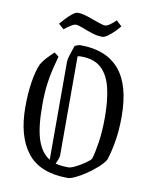

<svg xmlns="http://www.w3.org/2000/svg" viewBox="-85 -818 709 891"><g transform="rotate(10 269.0 -372.5)"><path d="M156 -538Q148 -508 140 -476Q132 -444 126.5 -402.5Q121 -361 121 -302Q121 -196 140.5 -139.5Q160 -83 199 -60V-522Q199 -532 205.5 -553.5Q212 -575 221 -600Q238 -608 247 -608Q369 -608 431 -535.5Q493 -463 493 -314Q493 -248 483.5 -194Q474 -140 462 -106Q450 -87 427.5 -67Q405 -47 379 -29.5Q353 -12 330.5 -1.5Q308 9 296 9Q165 9 105 -67Q45 -143 45 -282Q45 -347 53.5 -400.5Q62 -454 77 -488Q87 -505 102.5 -521.5Q118 -538 135 -554ZM243 -88Q243 -76 229 -47Q255 -40 290 -40Q301 -40 322.5 -50.5Q344 -61 364.5 -75Q385 -89 392 -99Q401 -127 409 -179Q417 -231 417 -298Q417 -378 403 -436Q389 -494 355 -525.5Q321 -557 259 -557Q252 -557 243 -555ZM340 -664Q315 -664 289.5 -672.5Q264 -681 243 -689.5Q222 -698 210 -698Q200 -698 182.5 -686Q165 -674 157 -667L132 -689Q140 -699 154.5 -714.5Q169 -730 184 -742Q199 -754 210 -754Q230 -754 257 -745Q284 -736 308 -727Q332 -718 344 -718Q353 -718 368 -729Q383 -740 393 -751L419 -727Q411 -717 396.5 -702Q382 -687 366 -675.5Q350 -664 340 -664Z"/></g></svg>

Font: Grenze Gotisch Light
Style: Regular
Weight: 300
Designer: Renata Polastri
Foundry: Omnibus-Type
Version: Version 1.001